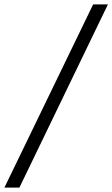

<svg xmlns="http://www.w3.org/2000/svg" viewBox="-87 -750 509 870"><path d="M-67 100 335 -730H402L1 100Z"/></svg>

Font: MuseoModerno Light
Style: Italic
Weight: 300
Italic angle: -9°
Designer: Pablo Cosgaya, Héctor Gatti, Marcela Romero, and the Authors of The MuseoModerno Project.
Foundry: Omnibus-Type Team
Version: Version 1.003